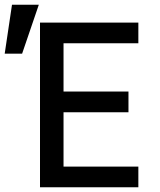

<svg xmlns="http://www.w3.org/2000/svg" viewBox="-60 -796 680 816"><path d="M110 0H528V-88H210V-319H486V-407H210V-612H528V-700H110ZM105 -776H-9L-40 -568H34Z"/></svg>

Font: CommitMono
Style: 500Regular
Weight: 500
Monospace: yes
Designer: Eigil Nikolajsen
Foundry: Eigil Nikolajsen
Version: Version 1.143